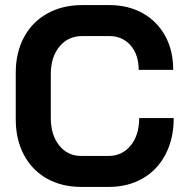

<svg xmlns="http://www.w3.org/2000/svg" viewBox="-20 -728 728 756"><path d="M42 -258V-442Q42 -521 74.5 -581.5Q107 -642 166.5 -675Q226 -708 304 -708H410Q485 -708 542 -676Q599 -644 630.5 -586.5Q662 -529 662 -453H526Q526 -513 494 -549.5Q462 -586 410 -586H304Q248 -586 214 -544.5Q180 -503 180 -436V-264Q180 -197 213 -155.5Q246 -114 300 -114H408Q461 -114 494.5 -155Q528 -196 528 -263H664Q664 -182 632 -120.5Q600 -59 542 -25.5Q484 8 408 8H300Q223 8 164.5 -25Q106 -58 74 -118.5Q42 -179 42 -258Z"/></svg>

Font: Stavian Bold
Style: Bold
Weight: 700
Version: Version 1.000; ttfautohint (v1.6)